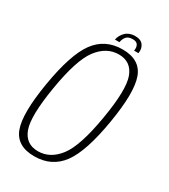

<svg xmlns="http://www.w3.org/2000/svg" viewBox="-171 -762 746 849"><g transform="rotate(30 201.5 -338.0)"><path d="M143 4Q53.5 4 28 -65Q2.5 -134 30 -298Q57.5 -464 107.5 -532.5Q157.5 -601 246.5 -601Q336 -601 361.5 -531.5Q387 -462 359.5 -298Q332 -132 282 -64Q232 4 143 4ZM146 -23.5Q208.5 -23.5 252.8 -81.8Q297 -140 323.5 -298Q350 -454.5 328 -514Q306 -573.5 243.5 -573.5Q180.5 -573.5 136.2 -514.8Q92 -456 66 -298Q40 -141.5 61.8 -82.5Q83.5 -23.5 146 -23.5ZM265.5 -680Q294.5 -680 306.8 -662.5Q319 -645 314.5 -621.5H292.5Q295.5 -640 288.8 -651.2Q282 -662.5 262.5 -662.5Q240.5 -662.5 230.5 -651Q220.5 -639.5 217.5 -621.5H194.5Q199 -645 217 -662.5Q235 -680 265.5 -680Z"/></g></svg>

Font: Anybody ExtraLight
Style: Italic
Weight: 200
Italic angle: -10°
Designer: Tyler Finck
Foundry: Etcetera Type Company
Version: Version 1.010; ttfautohint (v1.8.3) -l 8 -r 50 -G 200 -x 14 